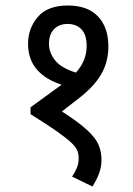

<svg xmlns="http://www.w3.org/2000/svg" viewBox="-20 -652 484 698"><path d="M227 -632Q298 -632 336 -592.5Q374 -553 374 -483Q374 -426 347 -380.5Q320 -335 262 -291L205 -247Q267 -207 298 -178Q329 -149 339 -124Q349 -99 349 -71Q349 -46 340.5 -22.5Q332 1 316 26L242 -10Q253 -26 259.5 -42Q266 -58 266 -77Q266 -91 261.5 -103.5Q257 -116 240 -132.5Q223 -149 187.5 -174Q152 -199 91 -237V-262L204 -344Q145 -363 113.5 -400Q82 -437 82 -493Q82 -549 117.5 -590.5Q153 -632 227 -632ZM158 -493Q158 -461 180 -433Q202 -405 256 -388Q275 -409 285 -433Q295 -457 295 -485Q295 -526 276 -545.5Q257 -565 226 -565Q195 -565 176.5 -546Q158 -527 158 -493Z"/></svg>

Font: Noto Sans Devanagari Condensed
Style: Regular
Weight: 400
Width: 3
Designer: Jelle Bosma - Monotype Design Team
Foundry: Monotype Imaging Inc.
Version: Version 2.004; ttfautohint (v1.8.4.7-5d5b)